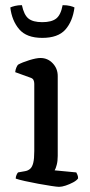

<svg xmlns="http://www.w3.org/2000/svg" viewBox="-20 -725 348 745"><path d="M209 0Q202 0 179 -3.5Q156 -7 128.5 -12Q101 -17 76.5 -22.5Q52 -28 41 -32Q41 -39 44 -46Q47 -53 50 -56L78 -61Q89 -63 97 -70Q105 -77 109 -93Q113 -109 113 -139V-400Q113 -408 110 -414.5Q107 -421 97 -424L39 -445Q40 -455 43.5 -463Q47 -471 50 -474Q66 -483 93.5 -491.5Q121 -500 137 -500Q165 -500 184.5 -479.5Q204 -459 204 -430V-120Q204 -100 200 -85Q196 -70 192 -64L276 -56Q278 -52 280.5 -46.5Q283 -41 283 -33Q278 -25 264 -17.5Q250 -10 235 -5Q220 0 209 0ZM144 -578Q83 -578 54.5 -611.5Q26 -645 20 -696Q26 -699 38 -702Q50 -705 65 -705Q73 -667 90.5 -653Q108 -639 144 -639Q180 -639 198 -653Q216 -667 223 -705Q240 -705 252 -702Q264 -699 269 -696Q262 -642 233.5 -610Q205 -578 144 -578Z"/></svg>

Font: Texturina 12pt
Style: Regular
Weight: 400
Designer: Guillermo Torres Carreño
Foundry: Omnibus-Type
Version: Version 1.002